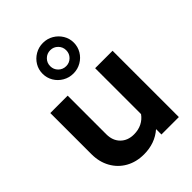

<svg xmlns="http://www.w3.org/2000/svg" viewBox="-237 -942 1067 1067"><g transform="rotate(-45 296.5 -408.0)"><path d="M256.4 10Q195.9 10 149.4 -16.3Q102.8 -42.6 76.6 -89.7Q50.3 -136.8 50.3 -197.6V-521H186.9V-217.6Q186.9 -167.8 216.7 -137.9Q246.5 -107.9 295.5 -107.9Q330.4 -107.9 357.7 -121.6Q385 -135.3 402.7 -160.2V-521H539.7V0H402.7V-42.3Q343 10 256.4 10ZM296.9 -585.1Q263 -585.1 235 -601.5Q206.9 -617.8 190.5 -645.3Q174.2 -672.9 174.2 -705.5Q174.2 -738.4 190.5 -765.6Q206.9 -792.9 235 -809.3Q263 -825.7 296.9 -825.7Q330.8 -825.7 358.6 -809.3Q386.4 -792.9 403 -765.6Q419.6 -738.4 419.6 -705.5Q419.6 -672.9 403.3 -645.3Q386.9 -617.8 358.8 -601.5Q330.8 -585.1 296.9 -585.1ZM297.3 -642.6Q323 -642.6 341.4 -660.8Q359.7 -679 359.7 -705.3Q359.7 -731.6 341.4 -749.9Q323 -768.3 297.3 -768.3Q270.8 -768.3 252.4 -750.1Q234 -731.9 234 -705.4Q234 -679.1 252.4 -660.8Q270.8 -642.6 297.3 -642.6Z"/></g></svg>

Font: Red Hat Display VF
Style: Regular
Weight: 300
Designer: Pentagram, MCKL
Foundry: Pentagram, MCKL
Version: Version 1.023